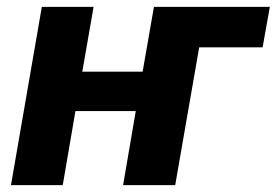

<svg xmlns="http://www.w3.org/2000/svg" viewBox="-20 -540 807 560"><path d="M429 -520 396 -331H220L253 -520H102L12 0H163L200 -216H376L339 0H491L561 -402H746L767 -520Z"/></svg>

Font: Fixel Text 20240404
Style: Bold Italic
Weight: 700
Width: 4
Italic angle: -10°
Designer: AlfaBravo + MacPaw
Foundry: Kyrylo Tkachov, Marchela Mozhyna, Serhii Makarenko, Maria Weinstein, Zakhar Kryvoshyya
Version: Version 1.211;Glyphs 3.2 (3225)